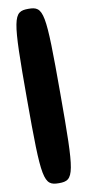

<svg xmlns="http://www.w3.org/2000/svg" viewBox="-97 -962 433 949"><g transform="rotate(-10 119.0 -487.5)"><path d="M35 -488C35 -80 41 -50 119 -50C197 -50 202 -80 202 -488C202 -896 197 -925 119 -925C41 -925 35 -896 35 -488Z"/></g></svg>

Font: Hussar Skorodowane
Style: Bold
Weight: 700
Foundry: Cannot Into Space Fonts
Version: Version 0.892